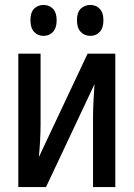

<svg xmlns="http://www.w3.org/2000/svg" viewBox="-20 -756 540 776"><path d="M54 0V-539H144V-254Q144 -223 142 -186.5Q140 -150 137 -121L334 -539H446V0H356V-279Q356 -313 358 -350Q360 -387 362 -416L166 0ZM345 -611Q322 -611 306.5 -627Q291 -643 291 -674Q291 -706 306.5 -721Q322 -736 345 -736Q368 -736 383 -720.5Q398 -705 398 -674Q398 -643 383 -627Q368 -611 345 -611ZM156 -611Q133 -611 118 -627Q103 -643 103 -674Q103 -706 118 -721Q133 -736 156 -736Q179 -736 194 -720.5Q209 -705 209 -674Q209 -643 194 -627Q179 -611 156 -611Z"/></svg>

Font: Noto Sans Mono ExtraCondensed Medium
Style: Regular
Weight: 500
Width: 2
Designer: Monotype Design Team
Foundry: Monotype Imaging Inc.
Version: Version 2.014